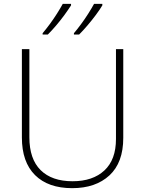

<svg xmlns="http://www.w3.org/2000/svg" viewBox="-20 -970 756 1000"><path d="M622 -252Q622 -123 550 -56.5Q478 10 356 10Q231 10 162.5 -58Q94 -126 94 -254V-714H133V-255Q133 -142 191.5 -84Q250 -26 358 -26Q463 -26 523.5 -82Q584 -138 584 -246V-714H622ZM513 -942Q500 -920 479.5 -892.5Q459 -865 436 -838Q413 -811 392 -790H365V-797Q382 -817 402 -844Q422 -871 440 -899.5Q458 -928 470 -950H513ZM350 -942Q336 -920 316 -892.5Q296 -865 273 -838Q250 -811 229 -790H202V-797Q219 -817 239 -844Q259 -871 277 -899.5Q295 -928 307 -950H350Z"/></svg>

Font: Noto Sans Gujarati UI ExtraLight
Style: Regular
Weight: 200
Designer: Jelle Bosma - Monotype Design Team, Universal Thirst
Foundry: Monotype Imaging Inc.
Version: Version 2.106; ttfautohint (v1.8.4.7-5d5b)